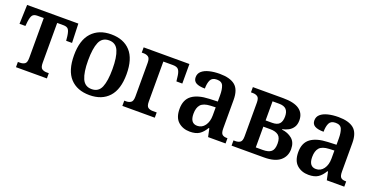

<svg xmlns="http://www.w3.org/2000/svg" viewBox="-26 -1094 3204 1652"><g transform="rotate(20 1576.5 -268.0)"><path d="M115 0V-48H135Q160 -48 177.5 -59.5Q195 -71 195 -114V-479H138Q106 -479 93 -463Q80 -447 74 -401L70 -361H16L22 -536H491L497 -361H443L439 -401Q433 -447 420 -463Q407 -479 375 -479H318V-114Q318 -71 335.5 -59.5Q353 -48 378 -48H398V0Z M790 10Q676 10 612.5 -59Q549 -128 549 -268Q549 -407 613.5 -476.5Q678 -546 790 -546Q904 -546 967 -477Q1030 -408 1030 -268Q1030 -129 966.5 -59.5Q903 10 790 10ZM790 -45Q853 -45 877 -102Q901 -159 901 -268Q901 -377 876.5 -434Q852 -491 790 -491Q727 -491 702.5 -434Q678 -377 678 -268Q678 -159 703 -102Q728 -45 790 -45Z M1089 0V-48H1107Q1131 -48 1149 -60Q1167 -72 1167 -114V-422Q1167 -464 1149.5 -476Q1132 -488 1107 -488H1089V-536H1508V-357H1454L1448 -407Q1443 -444 1429 -461.5Q1415 -479 1377 -479H1290V-113Q1290 -71 1307 -59.5Q1324 -48 1350 -48H1386V0Z M1709 10Q1645 10 1602.5 -27.5Q1560 -65 1560 -145Q1560 -229 1613.5 -269Q1667 -309 1771 -313L1848 -316V-373Q1848 -427 1835 -459Q1822 -491 1777 -491Q1734 -491 1719.5 -461.5Q1705 -432 1705 -383Q1651 -383 1624 -398.5Q1597 -414 1597 -448Q1597 -482 1621.5 -503.5Q1646 -525 1688.5 -535.5Q1731 -546 1783 -546Q1877 -546 1924 -508Q1971 -470 1971 -376V-115Q1971 -74 1985 -61Q1999 -48 2027 -48H2034V0H1874L1858 -75H1852Q1827 -32 1795 -11Q1763 10 1709 10ZM1752 -59Q1795 -59 1821.5 -95.5Q1848 -132 1848 -190V-263L1801 -261Q1737 -258 1712 -229.5Q1687 -201 1687 -146Q1687 -59 1752 -59Z M2089 0V-48H2107Q2132 -48 2149.5 -59.5Q2167 -71 2167 -113V-422Q2167 -464 2149.5 -476Q2132 -488 2107 -488H2089V-536H2366Q2467 -536 2515 -502Q2563 -468 2563 -404Q2563 -365 2546.5 -340Q2530 -315 2504.5 -301.5Q2479 -288 2450 -282V-278Q2505 -272 2543 -240.5Q2581 -209 2581 -147Q2581 -80 2532.5 -40Q2484 0 2385 0ZM2290 -304H2350Q2396 -304 2416 -326Q2436 -348 2436 -393Q2436 -436 2415.5 -457.5Q2395 -479 2350 -479H2290ZM2290 -57H2354Q2406 -57 2430.5 -77.5Q2455 -98 2455 -152Q2455 -205 2429 -226Q2403 -247 2353 -247H2290Z M2796 10Q2732 10 2689.5 -27.5Q2647 -65 2647 -145Q2647 -229 2700.5 -269Q2754 -309 2858 -313L2935 -316V-373Q2935 -427 2922 -459Q2909 -491 2864 -491Q2821 -491 2806.5 -461.5Q2792 -432 2792 -383Q2738 -383 2711 -398.5Q2684 -414 2684 -448Q2684 -482 2708.5 -503.5Q2733 -525 2775.5 -535.5Q2818 -546 2870 -546Q2964 -546 3011 -508Q3058 -470 3058 -376V-115Q3058 -74 3072 -61Q3086 -48 3114 -48H3121V0H2961L2945 -75H2939Q2914 -32 2882 -11Q2850 10 2796 10ZM2839 -59Q2882 -59 2908.5 -95.5Q2935 -132 2935 -190V-263L2888 -261Q2824 -258 2799 -229.5Q2774 -201 2774 -146Q2774 -59 2839 -59Z"/></g></svg>

Font: Noto Serif SemiCondensed SemiBold
Style: Regular
Weight: 600
Width: 4
Designer: Monotype Design Team
Foundry: Monotype Imaging Inc.
Version: Version 2.013; ttfautohint (v1.8.4.7-5d5b)